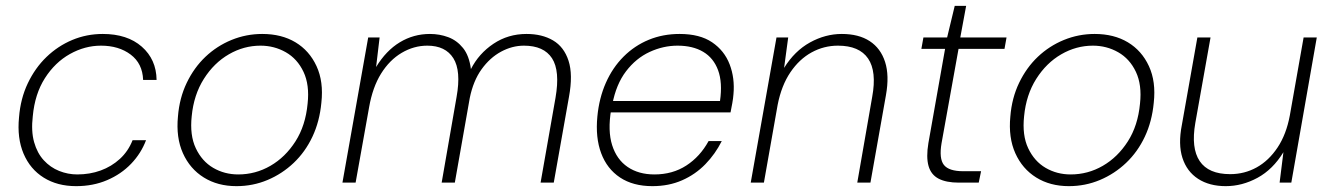

<svg xmlns="http://www.w3.org/2000/svg" viewBox="-20 -624 4546 656"><path d="M240 12Q176 12 129.5 -17Q83 -46 60.5 -99Q38 -152 45 -223Q50 -287 75 -339.5Q100 -392 139 -429.5Q178 -467 227 -487.5Q276 -508 331 -508Q415 -508 464.5 -464.5Q514 -421 515 -351H469Q467 -407 426.5 -437.5Q386 -468 325 -468Q270 -468 219 -439.5Q168 -411 133.5 -357Q99 -303 92 -227Q86 -176 96.5 -138.5Q107 -101 129.5 -76.5Q152 -52 182 -40Q212 -28 244 -28Q287 -28 324 -41.5Q361 -55 389.5 -81Q418 -107 433 -145H479Q462 -100 428 -64.5Q394 -29 346 -8.5Q298 12 240 12Z M788 12Q724 12 676.5 -17.5Q629 -47 605 -100.5Q581 -154 588 -226Q593 -289 618 -341Q643 -393 682 -430Q721 -467 771 -487.5Q821 -508 876 -508Q942 -508 989.5 -479.5Q1037 -451 1061.5 -398Q1086 -345 1078 -273Q1072 -209 1047.5 -157Q1023 -105 983.5 -67.5Q944 -30 894 -9Q844 12 788 12ZM794 -28Q853 -28 904 -57.5Q955 -87 989.5 -141Q1024 -195 1031 -270Q1038 -334 1017 -378.5Q996 -423 956.5 -445.5Q917 -468 870 -468Q813 -468 762 -438.5Q711 -409 676.5 -354.5Q642 -300 635 -227Q628 -162 649 -117.5Q670 -73 708.5 -50.5Q747 -28 794 -28Z M1150 0 1238 -496H1277L1265 -395Q1299 -451 1346 -479.5Q1393 -508 1449 -508Q1482 -508 1511.5 -497Q1541 -486 1562 -460Q1583 -434 1589 -388Q1616 -441 1666 -474.5Q1716 -508 1779 -508Q1832 -508 1869.5 -486Q1907 -464 1922.5 -416.5Q1938 -369 1924 -293L1872 0H1827L1878 -290Q1894 -382 1866 -425Q1838 -468 1770 -468Q1730 -468 1692 -447.5Q1654 -427 1625.5 -387.5Q1597 -348 1585 -289L1534 0H1489L1540 -293Q1556 -382 1529 -425Q1502 -468 1440 -468Q1394 -468 1352.5 -443.5Q1311 -419 1282 -372.5Q1253 -326 1241 -257L1195 0Z M2209 12Q2143 12 2098.5 -17.5Q2054 -47 2034 -100.5Q2014 -154 2021 -226Q2027 -289 2050 -341Q2073 -393 2110.5 -430.5Q2148 -468 2196.5 -488Q2245 -508 2302 -508Q2371 -508 2413 -479.5Q2455 -451 2473 -404Q2491 -357 2486 -302Q2485 -288 2482 -271.5Q2479 -255 2476 -240H2055L2061 -279H2440Q2449 -342 2433.5 -384Q2418 -426 2382.5 -447Q2347 -468 2295 -468Q2246 -468 2199.5 -446.5Q2153 -425 2119 -380.5Q2085 -336 2072 -267L2068 -249Q2056 -177 2071.5 -128Q2087 -79 2124.5 -53.5Q2162 -28 2216 -28Q2278 -28 2325 -58.5Q2372 -89 2401 -142H2446Q2424 -98 2390 -63Q2356 -28 2310.5 -8Q2265 12 2209 12Z M2545 0 2633 -496H2673L2659 -392Q2695 -450 2747.5 -479Q2800 -508 2856 -508Q2914 -508 2951.5 -483.5Q2989 -459 3004 -412.5Q3019 -366 3007 -299L2954 0H2909L2960 -293Q2976 -380 2946 -424Q2916 -468 2843 -468Q2795 -468 2753 -445Q2711 -422 2680.5 -377Q2650 -332 2637 -266L2590 0Z M3256 0Q3213 0 3187 -13.5Q3161 -27 3152.5 -57Q3144 -87 3152 -135L3209 -457H3128L3135 -496H3216L3242 -604H3281L3261 -496H3419L3412 -457H3255L3197 -135Q3188 -82 3205 -60.5Q3222 -39 3271 -39H3332L3324 0Z M3632 12Q3568 12 3520.5 -17.5Q3473 -47 3449 -100.5Q3425 -154 3432 -226Q3437 -289 3462 -341Q3487 -393 3526 -430Q3565 -467 3615 -487.5Q3665 -508 3720 -508Q3786 -508 3833.5 -479.5Q3881 -451 3905.5 -398Q3930 -345 3922 -273Q3916 -209 3891.5 -157Q3867 -105 3827.5 -67.5Q3788 -30 3738 -9Q3688 12 3632 12ZM3638 -28Q3697 -28 3748 -57.5Q3799 -87 3833.5 -141Q3868 -195 3875 -270Q3882 -334 3861 -378.5Q3840 -423 3800.5 -445.5Q3761 -468 3714 -468Q3657 -468 3606 -438.5Q3555 -409 3520.5 -354.5Q3486 -300 3479 -227Q3472 -162 3493 -117.5Q3514 -73 3552.5 -50.5Q3591 -28 3638 -28Z M4168 12Q4112 12 4073.5 -13Q4035 -38 4020 -84.5Q4005 -131 4018 -197L4071 -496H4116L4064 -204Q4049 -118 4079 -73.5Q4109 -29 4183 -29Q4232 -29 4273.5 -52Q4315 -75 4345 -120Q4375 -165 4387 -230L4434 -496H4479L4392 0H4352L4365 -104Q4329 -45 4276.5 -16.5Q4224 12 4168 12Z"/></svg>

Font: DM Sans 24pt ExtraLight
Style: Italic
Weight: 250
Italic angle: -10°
Designer: Colophon Foundry, Jonny Pinhorn
Foundry: Colophon Foundry
Version: Version 4.004;gftools[0.9.30]